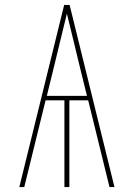

<svg xmlns="http://www.w3.org/2000/svg" viewBox="-20 -755 540 775"><path d="M58 0 239 -735H261L442 0H422L336 -350H260V0H240V-350H164L78 0ZM169 -368H331L301 -490Q288 -543 275.5 -595.5Q263 -648 250 -700Q237 -648 224.5 -595.5Q212 -543 199 -490Z"/></svg>

Font: Zed Mono Thin
Style: Regular
Weight: 100
Monospace: yes
Designer: Belleve Invis
Foundry: Belleve Invis
Version: Version 1.0.0; ttfautohint (v1.8.4)